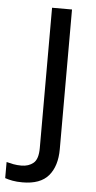

<svg xmlns="http://www.w3.org/2000/svg" viewBox="-110 -570 423 844"><g transform="rotate(5 101.5 -148.0)"><path d="M22 240Q-3 240 -22 236.5Q-41 233 -55 228V157Q-40 161 -24 164Q-8 167 11 167Q43 167 64 149.5Q85 132 85 83V-536H173V80Q173 155 137 197.5Q101 240 22 240Z"/></g></svg>

Font: Noto Sans NKo
Style: Regular
Weight: 400
Designer: Monotype Design Team
Foundry: Monotype Imaging Inc.
Version: Version 2.003; ttfautohint (v1.8.4.7-5d5b)